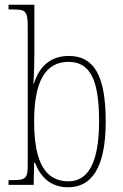

<svg xmlns="http://www.w3.org/2000/svg" viewBox="-20 -780 518 810"><path d="M268 10C361 10 426 -64 426 -267C426 -464 375 -544 270 -544C192 -544 145 -498 123 -427H121C124 -470 125 -525 125 -561V-760H16V-740H31C90 -740 97 -735 97 -661V-89C97 -27 91 -20 29 -20H16V0H122L124 -93H128C152 -30 196 10 268 10ZM269 -15C170 -15 124 -97 124 -268C124 -439 173 -519 269 -519C361 -519 398 -442 398 -269C398 -91 350 -15 269 -15Z"/></svg>

Font: Noto Serif Myanmar Condensed Thin
Style: Regular
Weight: 100
Width: 3
Designer: Ben Mitchell and the Monotype Design Team
Foundry: Monotype Imaging Inc.
Version: Version 2.106